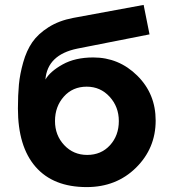

<svg xmlns="http://www.w3.org/2000/svg" viewBox="-20 -750 694 782"><path d="M335 -119Q392 -119 428 -158.5Q464 -198 464 -257Q464 -315 426.5 -356Q389 -397 333 -397Q276 -397 240 -356.5Q204 -316 204 -257Q204 -199 241.5 -159Q279 -119 335 -119ZM333 12Q197 12 125 -70.5Q53 -153 53 -308Q53 -363 57 -405.5Q61 -448 74.5 -496Q88 -544 111.5 -578Q135 -612 177.5 -639Q220 -666 278 -677L565 -730L589 -610L295 -552Q173 -527 165 -426Q184 -459 235 -487.5Q286 -516 360 -516Q464 -516 539 -442Q614 -368 614 -259Q614 -146 534 -67Q454 12 333 12Z"/></svg>

Font: Quicksand
Style: Bold
Weight: 700
Version: Version 3.000